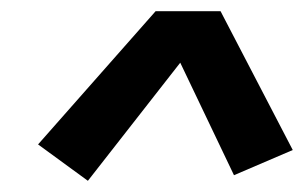

<svg xmlns="http://www.w3.org/2000/svg" viewBox="-20 -759 543 343"><path d="M137 -436 48 -501 258 -739H374L503 -491L398 -446L302 -647Z"/></svg>

Font: Iosevka Web
Style: Bold Italic
Weight: 700
Italic angle: -9°
Monospace: yes
Designer: Belleve Invis
Foundry: Belleve Invis
Version: Version 28.0.3; ttfautohint (v1.8.3)